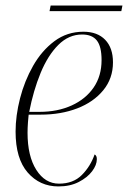

<svg xmlns="http://www.w3.org/2000/svg" viewBox="-20 -660 460 690"><path d="M190 10Q123 10 79.5 -40Q36 -90 36 -187Q36 -244 52 -306.5Q68 -369 99 -423.5Q130 -478 175.5 -512Q221 -546 280 -546Q330 -546 358 -517Q386 -488 386 -436Q386 -378 351 -335.5Q316 -293 257.5 -270.5Q199 -248 126 -248H83Q82 -241 80.5 -220.5Q79 -200 79 -183Q79 -99 110.5 -49.5Q142 0 192 0Q243 0 274 -31Q305 -62 320 -105Q328 -101 328 -88Q328 -67 311 -44.5Q294 -22 263 -6Q232 10 190 10ZM122 -258Q187 -258 237.5 -281Q288 -304 316.5 -345.5Q345 -387 345 -444Q345 -493 328 -514.5Q311 -536 275 -536Q227 -536 189.5 -498.5Q152 -461 126 -398Q100 -335 85 -258ZM158 -620 162 -640H420L416 -620Z"/></svg>

Font: Noto Serif Display SemiCondensed ExtraLight
Style: Italic
Weight: 200
Width: 4
Italic angle: -12°
Designer: Monotype Design Team
Foundry: Monotype Imaging Inc.
Version: Version 2.009